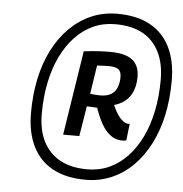

<svg xmlns="http://www.w3.org/2000/svg" viewBox="-50 -941 743 781"><g transform="rotate(5 321.0 -551.0)"><path d="M328 -209Q248 -209 193.5 -238.5Q139 -268 111 -324.5Q83 -381 83 -462Q83 -536 97 -601.5Q111 -667 138.5 -720.5Q166 -774 205 -812.5Q244 -851 292.5 -872Q341 -893 398 -893Q478 -893 532 -863.5Q586 -834 614 -777.5Q642 -721 642 -640Q642 -566 628 -500.5Q614 -435 586.5 -381.5Q559 -328 520.5 -289.5Q482 -251 433 -230Q384 -209 328 -209ZM331 -252Q379 -252 420 -270.5Q461 -289 494 -324Q527 -359 550 -407Q573 -455 585 -514Q597 -573 597 -641Q597 -707 573.5 -754Q550 -801 505.5 -825.5Q461 -850 393 -850Q345 -850 304 -831.5Q263 -813 230 -778Q197 -743 174 -695Q151 -647 139 -588Q127 -529 127 -461Q127 -395 150.5 -348.5Q174 -302 219 -277Q264 -252 331 -252ZM221 -384 275 -729Q308 -733 333 -734.5Q358 -736 382 -736Q444 -736 473 -713.5Q502 -691 502 -644Q502 -605 488 -577.5Q474 -550 448 -535Q422 -520 387 -517L357 -505Q347 -505 338.5 -505.5Q330 -506 323 -506.5Q316 -507 307 -507L287 -384ZM356 -556Q384 -556 401 -566Q418 -576 425.5 -595Q433 -614 433 -638Q433 -660 421 -669Q409 -678 380 -678Q371 -678 364.5 -677.5Q358 -677 351.5 -677Q345 -677 334 -676L316 -559Q328 -558 337 -557Q346 -556 356 -556ZM462 -381Q445 -381 430 -387.5Q415 -394 400 -409.5Q385 -425 371.5 -451.5Q358 -478 345 -518L412 -535Q423 -506 435 -487.5Q447 -469 459 -460Q471 -451 481 -451Q483 -451 484.5 -451Q486 -451 487 -452L479 -383Q476 -382 471 -381.5Q466 -381 462 -381Z"/></g></svg>

Font: Georama ExtraCondensed Thin SemiBold
Style: Italic
Weight: 600
Italic angle: -9°
Version: Version 1.001